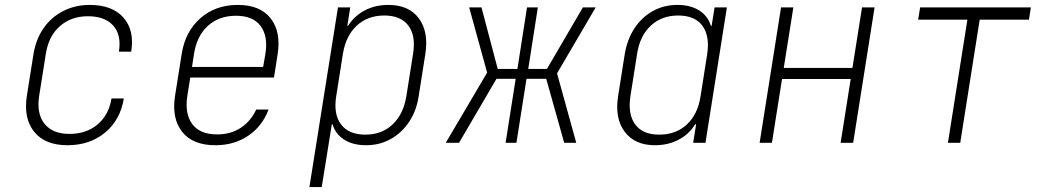

<svg xmlns="http://www.w3.org/2000/svg" viewBox="-20 -580 4240 780"><path d="M254 10Q163 10 119 -44.5Q75 -99 89 -190L116 -360Q126 -421 157 -465.5Q188 -510 236.5 -535Q285 -560 345 -560Q436 -560 481.5 -508.5Q527 -457 513 -370H463Q474 -438 440 -476Q406 -514 337 -514Q269 -514 223 -473.5Q177 -433 166 -360L139 -190Q128 -118 161 -77Q194 -36 262 -36Q331 -36 376.5 -74.5Q422 -113 433 -180H483Q469 -93 407 -41.5Q345 10 254 10Z M855 10Q763 10 720 -44.5Q677 -99 691 -190L718 -360Q732 -451 793.5 -505.5Q855 -560 946 -560Q1037 -560 1079.5 -505.5Q1122 -451 1108 -360L1093 -265H753L741 -190Q730 -118 761 -76Q792 -34 862 -34Q918 -34 958.5 -61Q999 -88 1021 -135H1071Q1046 -68 989 -29Q932 10 855 10ZM760 -308H1049L1058 -360Q1070 -432 1039 -474Q1008 -516 939 -516Q869 -516 824 -474.5Q779 -433 768 -360Z M1237 180 1353 -550H1403L1391 -475H1394Q1419 -515 1461.5 -537.5Q1504 -560 1558 -560Q1641 -560 1681.5 -505.5Q1722 -451 1708 -361L1681 -190Q1672 -130 1642 -85Q1612 -40 1567 -15Q1522 10 1467 10Q1414 10 1378.5 -12.5Q1343 -35 1331 -75H1328L1316 0L1287 180ZM1464 -33Q1531 -33 1575 -74.5Q1619 -116 1631 -190L1658 -361Q1670 -435 1639 -476Q1608 -517 1541 -517Q1474 -517 1429.5 -476Q1385 -435 1373 -361L1346 -190Q1334 -116 1365.5 -74.5Q1397 -33 1464 -33Z M1791 0 1959 -285 1886 -550H1936L2002 -300H2082L2121 -550H2165L2126 -300H2202L2348 -550H2400L2243 -282L2321 0H2272L2199 -260H2119L2078 0H2034L2075 -260H1997L1845 0Z M2641 10Q2559 10 2518 -44.5Q2477 -99 2491 -189L2518 -360Q2528 -420 2557.5 -465Q2587 -510 2632 -535Q2677 -560 2732 -560Q2785 -560 2820.5 -537.5Q2856 -515 2868 -475H2871L2883 -550H2933L2846 0H2796L2808 -75H2804Q2780 -35 2737 -12.5Q2694 10 2641 10ZM2658 -33Q2726 -33 2770.5 -74.5Q2815 -116 2826 -189L2853 -360Q2864 -434 2833.5 -475.5Q2803 -517 2735 -517Q2668 -517 2623.5 -475.5Q2579 -434 2568 -360L2541 -189Q2530 -116 2560.5 -74.5Q2591 -33 2658 -33Z M3066 0 3153 -550H3203L3164 -304H3443L3482 -550H3533L3446 0H3395L3436 -259H3157L3116 0Z M3831 0 3910 -500H3710L3718 -550H4168L4160 -500H3960L3881 0Z"/></svg>

Font: NKDuy Mono Thin
Style: Italic
Weight: 100
Italic angle: -9°
Monospace: yes
Designer: NKDuy
Foundry: NKDuy
Version: Version 2.251; ttfautohint (v1.8.4.7-5d5b)